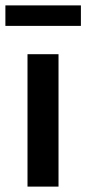

<svg xmlns="http://www.w3.org/2000/svg" viewBox="-29 -692 320 712"><path d="M73 0V-491H188V0ZM-9 -596V-672H271V-596Z"/></svg>

Font: Giro Semibold
Style: Regular
Weight: 600
Designer: Paul D. Hunt
Foundry: Adobe Systems Incorporated
Version: Version 1.000;PS 1.0;hotconv 1.0.88;makeotf.lib2.5.647800